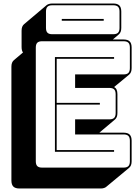

<svg xmlns="http://www.w3.org/2000/svg" viewBox="-20 -955 794 1094"><path d="M555 119H91Q67 119 56 108Q45 97 45 73V-575Q45 -588 48.5 -597Q52 -606 59 -612L111 -656Q107 -661 105 -669Q103 -677 103 -687V-780Q103 -793 106.5 -802Q110 -811 117 -817L246 -926Q251 -930 259.5 -932.5Q268 -935 278 -935H625Q649 -935 660 -924Q671 -913 671 -889V-796Q671 -783 667.5 -774Q664 -765 657 -759L623 -730H684Q708 -730 719 -719Q730 -708 730 -684V-567Q730 -554 726.5 -545Q723 -536 716 -530L630 -459Q640 -454 644.5 -444Q649 -434 649 -418V-311Q649 -298 645.5 -289Q642 -280 635 -274L546 -199H684Q708 -199 719 -188Q730 -177 730 -153V-36Q730 -23 726.5 -14Q723 -5 716 1L586 109Q582 113 573.5 116Q565 119 555 119ZM625 -760Q644 -760 652.5 -768.5Q661 -777 661 -796V-889Q661 -908 652.5 -916.5Q644 -925 625 -925H278Q259 -925 250.5 -916.5Q242 -908 242 -889V-796Q242 -777 250.5 -768.5Q259 -760 278 -760ZM332 -847H571V-837H332ZM684 0Q703 0 711.5 -8.5Q720 -17 720 -36V-153Q720 -172 711.5 -180.5Q703 -189 684 -189H408V-275H603Q622 -275 630.5 -283.5Q639 -292 639 -311V-418Q639 -437 630.5 -445.5Q622 -454 603 -454H408V-531H684Q703 -531 711.5 -539.5Q720 -548 720 -567V-684Q720 -703 711.5 -711.5Q703 -720 684 -720H220Q201 -720 192.5 -711.5Q184 -703 184 -684V-36Q184 -17 192.5 -8.5Q201 0 220 0ZM630 -100V-90H293V-630H630V-620H303V-369H549V-359H303V-100Z"/></svg>

Font: Bungee Shade
Style: Regular
Weight: 400
Designer: David Jonathan Ross
Foundry: David Jonathan Ross
Version: Version 1.000;PS 1.0;hotconv 1.0.72;makeotf.lib2.5.5900